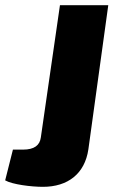

<svg xmlns="http://www.w3.org/2000/svg" viewBox="-40 -710 441 743"><path d="M379 -690H192L118 -178C114 -148 93 -131 49 -131H10L-20 -12C8 4 81 13 126 13C222 13 288 -37 302 -132Z"/></svg>

Font: Exo 2 Extra Bold
Style: Italic
Weight: 800
Italic angle: -8°
Designer: Natanael Gama
Version: Version 1.001;PS 001.001;hotconv 1.0.88;makeotf.lib2.5.64775